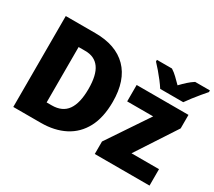

<svg xmlns="http://www.w3.org/2000/svg" viewBox="-140 -1036 1455 1306"><g transform="rotate(30 587.5 -383.0)"><path d="M642 -368Q642 -245 598.5 -163.5Q555 -82 475.5 -41Q396 0 289 0H73V-714H305Q467 -714 554.5 -625.5Q642 -537 642 -368ZM455 -362Q455 -471 417.5 -523Q380 -575 307 -575H254V-140H294Q377 -140 416 -195.5Q455 -251 455 -362ZM1143 0H713V-98L929 -420H725V-549H1132V-443L927 -129H1143ZM1175 -766V-753Q1159 -735 1137.5 -709Q1116 -683 1094.5 -655.5Q1073 -628 1058 -606H877Q863 -628 842 -655.5Q821 -683 799 -708.5Q777 -734 759 -753V-766H877Q902 -750 922 -730.5Q942 -711 967 -686Q991 -711 1012.5 -730.5Q1034 -750 1059 -766Z"/></g></svg>

Font: Noto Sans Disp ExtBd
Style: Regular
Weight: 800
Designer: Monotype Design Team
Foundry: Monotype Imaging Inc.
Version: Version 2.000;GOOG;noto-source:20170915:90ef993387c0; ttfaut